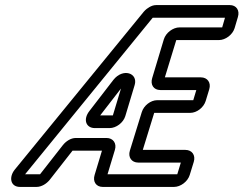

<svg xmlns="http://www.w3.org/2000/svg" viewBox="-20 -712 960 757"><path d="M626 -557 580 -404C572 -378 586 -357 612 -357H754L742 -317H600C574 -317 547 -296 539 -270L492 -118C484 -92 499 -71 525 -71H693L679 -25H404L433 -121C441 -147 426 -168 400 -168H279C259 -168 240 -155 228 -140L138 -25H79L582 -642H867L856 -604H688C662 -604 634 -583 626 -557ZM385 25H666C692 25 720 4 728 -22L744 -74C752 -100 737 -121 711 -121H543L588 -267H730C756 -267 783 -288 791 -314L805 -360C813 -386 798 -407 772 -407H630L675 -554H843C869 -554 897 -575 905 -601L918 -645C926 -671 912 -692 886 -692H596C585 -692 576 -688 569 -684C562 -680 555 -675 547 -666L38 -43C14 -13 21 25 59 25H124C144 25 164 12 176 -3L266 -118H382L353 -22C345 4 359 25 385 25ZM474 -254 511 -377C525 -424 465 -445 427 -397L333 -275C306 -241 319 -207 354 -207H412C438 -207 466 -228 474 -254ZM375 -257 457 -363 425 -257Z"/></svg>

Font: DIN Rundschrift
Style: MittelKontKu
Weight: 400
Version: Version 1.027